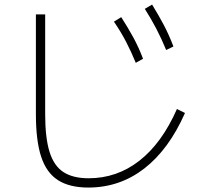

<svg xmlns="http://www.w3.org/2000/svg" viewBox="-20 -877 920 850"><path d="M138.9 -371.1V-813.3H180V-371.1Q180 -266.7 199.4 -204.4Q218.9 -142.2 261.1 -115Q303.3 -87.8 372.2 -87.8Q497.8 -87.8 597.2 -165.6Q696.7 -243.3 763.3 -394.4L798.9 -376.7Q727.8 -215.6 618.9 -131.1Q510 -46.7 371.1 -46.7Q287.8 -46.7 236.7 -79.4Q185.6 -112.2 162.2 -183.3Q138.9 -254.4 138.9 -371.1ZM581.1 -598.9Q561.1 -647.8 538.3 -691.7Q515.6 -735.6 484.4 -781.1L516.7 -801.1Q546.7 -754.4 570.6 -710.6Q594.4 -666.7 613.3 -616.7ZM715.6 -655.6Q695.6 -704.4 672.8 -748.3Q650 -792.2 621.1 -837.8L653.3 -856.7Q682.2 -810 705.6 -765.6Q728.9 -721.1 747.8 -671.1Z"/></svg>

Font: Paperlogy 2 ExtraLight
Style: Regular
Weight: 250
Designer: redesigned by Lee Juim, glyphs from Gmarket Sans & Montserrat
Foundry: PT&
Version: Version 1.001